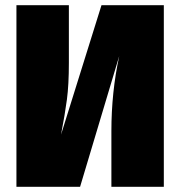

<svg xmlns="http://www.w3.org/2000/svg" viewBox="-20 -716 691 736"><path d="M608 0H407V-213Q407 -363 437 -501L287 0H43V-696H244V-475Q244 -391 236.5 -334.5Q229 -278 214 -200L369 -696H608Z"/></svg>

Font: Fira Sans Black
Style: Regular
Weight: 900
Designer: Carrois Corporate & Edenspiekermann AG
Foundry: Carrois Corporate GbR & Edenspiekermann AG
Version: Version 4.203